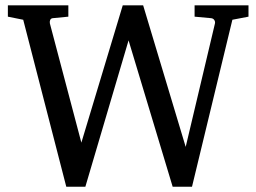

<svg xmlns="http://www.w3.org/2000/svg" viewBox="-20 -691 971 727"><path d="M859.9 -616.2 707 16.1H633.8L466.8 -538.1L303.2 16.1H231L67.9 -616.2L9.8 -627.9V-670.9H238.8V-627.9L179.2 -622.1Q172.4 -621.1 169.9 -615Q167.5 -608.9 168.9 -602.1L288.1 -150.9L444.8 -670.9H522L683.1 -134.8L793.9 -602.1Q795.4 -608.9 791.5 -615Q787.6 -621.1 779.8 -622.1L716.8 -627.9V-670.9H920.9V-627.9Z"/></svg>

Font: BabelStone Ogham Special
Style: Regular
Weight: 400
Designer: Andrew West
Foundry: BabelStone
Version: Version 1.02 March 14, 2022